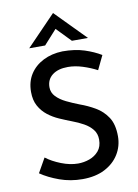

<svg xmlns="http://www.w3.org/2000/svg" viewBox="-102 -1019 786 1094"><g transform="rotate(-10 291.0 -472.5)"><path d="M480 -588Q442 -608 398 -622Q354 -636 313 -636Q256 -636 223 -610.5Q190 -585 190 -540Q190 -509 212 -486Q234 -463 269 -446Q304 -429 343 -414Q388 -398 430 -373.5Q472 -349 499 -308Q526 -267 526 -198Q526 -141 497 -94Q468 -47 414.5 -19.5Q361 8 286 8Q216 8 153.5 -14.5Q91 -37 46 -68L93 -151Q128 -124 179 -104Q230 -84 276 -84Q310 -84 342 -95.5Q374 -107 395.5 -132Q417 -157 417 -198Q417 -232 398 -256Q379 -280 348.5 -297Q318 -314 283 -327Q249 -340 213.5 -355.5Q178 -371 148.5 -394Q119 -417 100.5 -450.5Q82 -484 82 -532Q82 -591 109.5 -634Q137 -677 186 -702Q235 -727 298 -729Q370 -729 424 -711.5Q478 -694 519 -669ZM362 -779 271 -873 299 -881 207 -779H115L283 -953H284L455 -779Z"/></g></svg>

Font: Reem Kufi Fun
Style: Regular
Weight: 400
Designer: Khaled Hosny
Version: Version 1.005